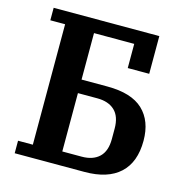

<svg xmlns="http://www.w3.org/2000/svg" viewBox="-104 -794 853 890"><g transform="rotate(15 322.5 -349.0)"><path d="M45 -60H116V-638H45V-698H552V-517H449V-633H256V-410H380Q496 -410 551.5 -357.5Q607 -305 607 -210Q607 -107 549 -53.5Q491 0 380 0H45ZM349 -65Q403 -65 433 -93.5Q463 -122 463 -180V-230Q463 -288 433 -316.5Q403 -345 349 -345H256V-65Z"/></g></svg>

Font: IBM Plex Serif SmBld
Style: Regular
Weight: 600
Designer: Mike Abbink, Paul van der Laan, Pieter van Rosmalen
Foundry: Bold Monday
Version: Version 3.001